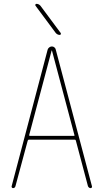

<svg xmlns="http://www.w3.org/2000/svg" viewBox="-20 -970 540 990"><path d="M130.9 -275.4Q128.9 -270.5 133.8 -269.5H360.4Q366.2 -269.5 363.3 -275.4L248 -709Q248 -710 247.1 -710Q246.1 -710 246.1 -709ZM46.9 0Q43.9 0 41.5 -2.9Q39.1 -5.9 40 -9.8L225.6 -713.9Q227.5 -720.7 233.9 -725.6Q240.2 -730.5 247.6 -730.5Q254.9 -730.5 260.7 -725.6Q266.6 -720.7 267.6 -713.9L454.1 -9.8Q455.1 -5.9 453.1 -2.9Q451.2 0 447.3 0Q438.5 0 433.6 -9.8L371.1 -245.1Q370.1 -250 365.2 -250H128.9Q125 -250 123 -245.1L59.6 -9.8Q56.6 0 46.9 0ZM267.6 -799.8 163.1 -940.4Q161.1 -943.4 162.6 -946.8Q164.1 -950.2 168 -950.2Q179.7 -950.2 188.5 -940.4L293 -799.8Q294.9 -796.9 293.5 -793.5Q292 -790 288.1 -790Q276.4 -790 267.6 -799.8Z"/></svg>

Font: Rounded Mgen+ 1mn thin
Style: Regular
Weight: 100
Designer: [Source Han Sans]
Ryoko NISHIZUKA  (kana & ideographs); Paul D. Hunt (Latin, Greek & Cyrillic); Wenlong ZHANG  (bopomofo
Version: Version 1.059.20150602